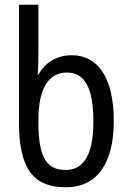

<svg xmlns="http://www.w3.org/2000/svg" viewBox="-20 -780 540 810"><path d="M258 10C389 10 460 -90 460 -269C460 -451 394 -547 283 -547C216 -547 168 -513 142 -465H139C142 -502 142 -539 142 -576V-760H60V-262C60 -54 132 10 258 10ZM258 -63C187 -63 142 -100 142 -261V-274C142 -411 188 -474 262 -474C337 -474 374 -410 374 -267C374 -125 331 -63 258 -63Z"/></svg>

Font: Noto Sans Mono ExtraCondensed
Style: Regular
Weight: 400
Width: 2
Designer: Monotype Design Team
Foundry: Monotype Imaging Inc.
Version: Version 2.014